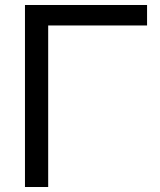

<svg xmlns="http://www.w3.org/2000/svg" viewBox="-20 -749 639 769"><path d="M173 0H80V-729H569V-647H173Z"/></svg>

Font: ColatingCofangSans
Style: Regular
Weight: 400
Foundry: GNU
Version: Version 412.227;June 27, 2022;FontCreator 11.0.0.2412 32-bit